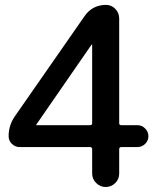

<svg xmlns="http://www.w3.org/2000/svg" viewBox="-20 -750 670 770"><path d="M126 -251Q126 -250 125.5 -250Q125 -250 125 -249Q125 -248 126 -248H340.8Q349.6 -248 349.6 -255.9V-570.3Q349.6 -571.3 348.6 -571.3Q346.7 -571.3 346.7 -570.3ZM58.6 -160.2Q41 -160.2 27.8 -172.9Q14.6 -185.5 14.6 -204.1Q14.6 -248 40 -284.2L319.3 -685.5Q349.6 -729.5 404.3 -730.5Q426.8 -730.5 442.4 -714.4Q458 -698.2 458 -675.8V-255.9Q458 -248 466.8 -248H531.2Q548.8 -248 562 -234.9Q575.2 -221.7 575.2 -203.6Q575.2 -185.5 562 -172.9Q548.8 -160.2 531.2 -160.2H466.8Q458 -160.2 458 -151.4V-53.7Q458 -31.2 441.9 -15.6Q425.8 0 403.8 0Q381.8 0 365.7 -16.1Q349.6 -32.2 349.6 -53.7V-151.4Q349.6 -160.2 340.8 -160.2Z"/></svg>

Font: Rounded Mgen+ 2p medium
Style: Regular
Weight: 500
Designer: [Source Han Sans]
Ryoko NISHIZUKA  (kana & ideographs); Paul D. Hunt (Latin, Greek & Cyrillic); Wenlong ZHANG  (bopomofo
Version: Version 1.059.20150602